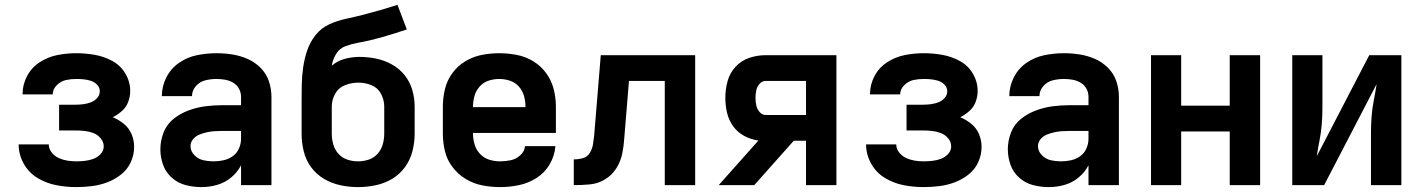

<svg xmlns="http://www.w3.org/2000/svg" viewBox="-20 -755 5800 783"><path d="M290 8Q323 8 355 4Q387 0 417.5 -11.5Q448 -23 474 -43.5Q500 -64 513.5 -94Q527 -124 527 -156Q527 -183 516.5 -208Q506 -233 485 -250Q464 -267 440 -277Q460 -287 477.5 -302.5Q495 -318 503 -340Q511 -362 511 -384Q511 -422 491 -455.5Q471 -489 437 -507Q403 -525 366 -531.5Q329 -538 291 -538Q252 -538 214 -530.5Q176 -523 142.5 -501.5Q109 -480 90.5 -445Q72 -410 72 -371V-370H195Q195 -391 211.5 -407.5Q228 -424 248.5 -428.5Q269 -433 291 -433Q306 -433 321 -431.5Q336 -430 350.5 -425.5Q365 -421 376 -409.5Q387 -398 387 -383Q387 -367 376 -355Q365 -343 350 -337.5Q335 -332 319.5 -330Q304 -328 288 -328H221V-223H288Q307 -223 325 -221Q343 -219 360.5 -212.5Q378 -206 390.5 -191Q403 -176 403 -158Q403 -158 403 -158Q403 -158 403 -158Q403 -140 390 -126.5Q377 -113 360.5 -107Q344 -101 326 -99Q308 -97 290 -97Q272 -97 254 -100Q236 -103 219.5 -110.5Q203 -118 191 -133Q179 -148 179 -166H56Q56 -125 76.5 -88Q97 -51 132.5 -29.5Q168 -8 208.5 0Q249 8 290 8Z M802 8Q834 8 865.5 -1Q897 -10 922.5 -31Q948 -52 963 -81V0H1087V-360Q1087 -393 1076.5 -424Q1066 -455 1042.5 -478.5Q1019 -502 989 -515Q959 -528 927 -533Q895 -538 863 -538Q823 -538 783.5 -530Q744 -522 710.5 -499Q677 -476 658.5 -439.5Q640 -403 640 -363H763Q763 -386 779 -404Q795 -422 817.5 -427.5Q840 -433 863 -433Q880 -433 897.5 -430Q915 -427 930.5 -418Q946 -409 954.5 -393.5Q963 -378 963 -360V-326H886Q851 -326 816.5 -321.5Q782 -317 748.5 -304.5Q715 -292 687.5 -270Q660 -248 647 -214.5Q634 -181 634 -146Q634 -114 645 -83Q656 -52 681 -30Q706 -8 737.5 0Q769 8 802 8ZM851 -97Q830 -97 809.5 -101.5Q789 -106 773 -122Q757 -138 757 -159Q757 -175 767.5 -187.5Q778 -200 793 -206Q808 -212 823.5 -215.5Q839 -219 855 -220Q871 -221 886 -221H963V-189Q963 -169 954.5 -149.5Q946 -130 929 -118Q912 -106 892 -101.5Q872 -97 851 -97Z M1440 8Q1476 8 1512 0.5Q1548 -7 1579 -25.5Q1610 -44 1631.5 -73.5Q1653 -103 1662 -138.5Q1671 -174 1671 -210V-320Q1671 -354 1661.5 -387.5Q1652 -421 1630.5 -448Q1609 -475 1578.5 -492Q1548 -509 1514 -516Q1480 -523 1446 -523Q1416 -523 1386 -515Q1356 -507 1333 -487Q1337 -513 1351 -535.5Q1365 -558 1389.5 -567Q1414 -576 1439.5 -580.5Q1465 -585 1490.5 -591Q1516 -597 1540.5 -604Q1565 -611 1590 -619Q1615 -627 1639 -635L1601 -735Q1566 -724 1531.5 -714Q1497 -704 1462 -695Q1427 -686 1391.5 -678.5Q1356 -671 1323 -656Q1290 -641 1267 -612Q1244 -583 1232.5 -548.5Q1221 -514 1216 -478Q1211 -442 1210.5 -406Q1210 -370 1210 -334Q1210 -330 1210 -326.5Q1210 -323 1210 -320V-210Q1210 -174 1218.5 -138.5Q1227 -103 1248.5 -73.5Q1270 -44 1301.5 -25.5Q1333 -7 1368.5 0.5Q1404 8 1440 8ZM1440 -97Q1418 -97 1396.5 -104Q1375 -111 1360 -128Q1345 -145 1339 -166.5Q1333 -188 1333 -210V-320Q1333 -348 1347 -373Q1361 -398 1387.5 -408Q1414 -418 1442 -418Q1469 -418 1495 -407.5Q1521 -397 1534 -372Q1547 -347 1547 -320V-210Q1547 -188 1541 -166.5Q1535 -145 1520 -128Q1505 -111 1483.5 -104Q1462 -97 1440 -97Z M2019 8Q2058 8 2096.5 0Q2135 -8 2168.5 -29.5Q2202 -51 2222 -85.5Q2242 -120 2245 -159H2121Q2119 -137 2101.5 -121.5Q2084 -106 2062.5 -101.5Q2041 -97 2019 -97Q1996 -97 1974.5 -104Q1953 -111 1937.5 -127.5Q1922 -144 1915.5 -166Q1909 -188 1909 -210V-213H2247V-320Q2247 -356 2238 -391.5Q2229 -427 2207.5 -456.5Q2186 -486 2155 -505Q2124 -524 2088 -531Q2052 -538 2016 -538Q1980 -538 1944.5 -531Q1909 -524 1877.5 -505Q1846 -486 1824.5 -456.5Q1803 -427 1794.5 -391.5Q1786 -356 1786 -320V-210Q1786 -174 1794.5 -138.5Q1803 -103 1825.5 -73.5Q1848 -44 1879.5 -25Q1911 -6 1947 1Q1983 8 2019 8ZM1909 -318V-320Q1909 -342 1915 -363.5Q1921 -385 1936 -402Q1951 -419 1972.5 -426Q1994 -433 2016 -433Q2038 -433 2059.5 -426Q2081 -419 2096 -402Q2111 -385 2117 -363.5Q2123 -342 2123 -320V-318Z M2320 0Q2353 0 2385.5 -3Q2418 -6 2446.5 -23Q2475 -40 2493 -68Q2511 -96 2517.5 -128Q2524 -160 2526 -193L2545 -425H2691V0H2815V-530H2430L2403 -201Q2401 -183 2398 -165Q2395 -147 2385 -131Q2375 -115 2357 -110Q2339 -105 2320 -105Z M2911 0H3056L3217 -181H3267V0H3391V-530H3103Q3068 -530 3035.5 -519Q3003 -508 2979.5 -482.5Q2956 -457 2947 -423.5Q2938 -390 2938 -356Q2938 -325 2945 -295Q2952 -265 2970 -240Q2988 -215 3015.5 -200.5Q3043 -186 3073 -182ZM3103 -286Q3088 -286 3077.5 -298.5Q3067 -311 3064 -326Q3061 -341 3061 -356Q3061 -371 3064 -386Q3067 -401 3077.5 -413Q3088 -425 3103 -425H3267V-286Z M3746 8Q3779 8 3811 4Q3843 0 3873.5 -11.5Q3904 -23 3930 -43.5Q3956 -64 3969.5 -94Q3983 -124 3983 -156Q3983 -183 3972.5 -208Q3962 -233 3941 -250Q3920 -267 3896 -277Q3916 -287 3933.5 -302.5Q3951 -318 3959 -340Q3967 -362 3967 -384Q3967 -422 3947 -455.5Q3927 -489 3893 -507Q3859 -525 3822 -531.5Q3785 -538 3747 -538Q3708 -538 3670 -530.5Q3632 -523 3598.5 -501.5Q3565 -480 3546.5 -445Q3528 -410 3528 -371V-370H3651Q3651 -391 3667.5 -407.5Q3684 -424 3704.5 -428.5Q3725 -433 3747 -433Q3762 -433 3777 -431.5Q3792 -430 3806.5 -425.5Q3821 -421 3832 -409.5Q3843 -398 3843 -383Q3843 -367 3832 -355Q3821 -343 3806 -337.5Q3791 -332 3775.5 -330Q3760 -328 3744 -328H3677V-223H3744Q3763 -223 3781 -221Q3799 -219 3816.5 -212.5Q3834 -206 3846.5 -191Q3859 -176 3859 -158Q3859 -158 3859 -158Q3859 -158 3859 -158Q3859 -140 3846 -126.5Q3833 -113 3816.5 -107Q3800 -101 3782 -99Q3764 -97 3746 -97Q3728 -97 3710 -100Q3692 -103 3675.5 -110.5Q3659 -118 3647 -133Q3635 -148 3635 -166H3512Q3512 -125 3532.5 -88Q3553 -51 3588.5 -29.5Q3624 -8 3664.5 0Q3705 8 3746 8Z M4258 8Q4290 8 4321.5 -1Q4353 -10 4378.5 -31Q4404 -52 4419 -81V0H4543V-360Q4543 -393 4532.5 -424Q4522 -455 4498.5 -478.5Q4475 -502 4445 -515Q4415 -528 4383 -533Q4351 -538 4319 -538Q4279 -538 4239.5 -530Q4200 -522 4166.5 -499Q4133 -476 4114.5 -439.5Q4096 -403 4096 -363H4219Q4219 -386 4235 -404Q4251 -422 4273.5 -427.5Q4296 -433 4319 -433Q4336 -433 4353.5 -430Q4371 -427 4386.5 -418Q4402 -409 4410.5 -393.5Q4419 -378 4419 -360V-326H4342Q4307 -326 4272.5 -321.5Q4238 -317 4204.5 -304.5Q4171 -292 4143.5 -270Q4116 -248 4103 -214.5Q4090 -181 4090 -146Q4090 -114 4101 -83Q4112 -52 4137 -30Q4162 -8 4193.5 0Q4225 8 4258 8ZM4307 -97Q4286 -97 4265.5 -101.5Q4245 -106 4229 -122Q4213 -138 4213 -159Q4213 -175 4223.5 -187.5Q4234 -200 4249 -206Q4264 -212 4279.5 -215.5Q4295 -219 4311 -220Q4327 -221 4342 -221H4419V-189Q4419 -169 4410.5 -149.5Q4402 -130 4385 -118Q4368 -106 4348 -101.5Q4328 -97 4307 -97Z M4674 0H4797V-219H4995V0H5119V-530H4995V-324H4797V-530H4674Z M5250 0H5380L5594 -412Q5589 -379 5582.5 -346Q5576 -313 5573.5 -279.5Q5571 -246 5571 -212V0H5695V-530H5564L5350 -118Q5355 -151 5361.5 -184Q5368 -217 5370.5 -250.5Q5373 -284 5373 -318V-530H5250Z"/></svg>

Font: Iosevka Sparkle
Style: Bold
Weight: 700
Designer: Belleve Invis
Foundry: Belleve Invis
Version: Version 4.5.0; ttfautohint (v1.8.3)